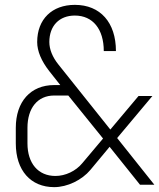

<svg xmlns="http://www.w3.org/2000/svg" viewBox="-20 -760 655 790"><path d="M203 10C257 10 317 -19 352 -61L431 -156L556 0H615L462 -192L607 -365H550L434 -227L220 -495C196 -525 183 -557 183 -587C183 -654 224 -696 288 -696C362 -696 407 -640 407 -550H457C457 -667 393 -740 288 -740C194 -740 133 -681 133 -587C133 -550 150 -509 183 -467L228 -410H203C106 -410 45 -342 45 -234V-170C45 -59 106 10 203 10ZM208 -36C137 -36 93 -88 93 -170V-234C93 -316 135 -367 203 -367H261L404 -190L319 -89C292 -56 249 -36 208 -36Z"/></svg>

Font: JetBrains Mono Thin
Style: Regular
Weight: 100
Monospace: yes
Designer: Philipp Nurullin, Konstantin Bulenkov
Foundry: JetBrains
Version: Version 2.305